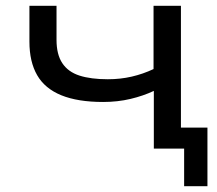

<svg xmlns="http://www.w3.org/2000/svg" viewBox="-20 -510 745 659"><path d="M612 129V0H510V-72H692V129ZM508 0V-198Q472 -181 428 -170.5Q384 -160 334 -160Q247 -160 190.5 -183Q134 -206 107.5 -252Q81 -298 81 -367V-490H174V-373Q174 -323 194 -293Q214 -263 253 -250.5Q292 -238 350 -238Q393 -238 432 -247Q471 -256 507 -273V-490H601V0Z"/></svg>

Font: Nunito Sans 10pt Expanded
Style: Regular
Weight: 400
Width: 7
Designer: Vernon Adams
Foundry: Vernon Adams
Version: Version 3.101;gftools[0.9.27]